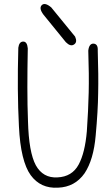

<svg xmlns="http://www.w3.org/2000/svg" viewBox="-20 -932 540 933"><path d="M115 -697Q113 -596 113 -507Q113 -418 116 -343Q120 -192 154 -129Q189 -66 259 -70Q330 -73 362 -132Q393 -189 402 -294Q409 -396 411 -482Q412 -525 411.5 -575.5Q411 -626 409 -686Q413 -721 435 -720Q457 -718 455 -686Q457 -625 457.5 -573.5Q458 -522 457 -479Q456 -393 445 -274Q435 -156 391 -90Q344 -23 262 -20Q177 -15 129 -81Q105 -114 90.5 -173.5Q76 -233 72 -318Q63 -491 69 -700Q73 -730 93 -730Q112 -730 115 -697ZM345 -754Q357 -727 340 -716Q323 -704 300 -727L191 -861Q168 -892 183 -907Q198 -922 229 -896Z"/></svg>

Font: Yomogi
Style: Regular
Weight: 400
Designer: satsuyako
Foundry: satsuyako
Version: Version 3.100